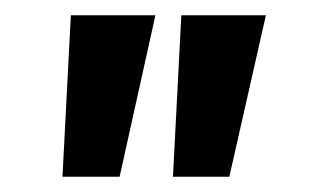

<svg xmlns="http://www.w3.org/2000/svg" viewBox="-20 -650 413 252"><path d="M207 -418 218 -630H329L281 -418ZM62 -418 73 -630H184L137 -418Z"/></svg>

Font: Alumni Sans Thin ExtraBold
Style: Italic
Weight: 800
Italic angle: -8°
Version: Version 1.016